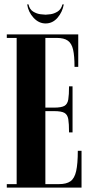

<svg xmlns="http://www.w3.org/2000/svg" viewBox="-20 -856 426 876"><path d="M265 -836H271Q265 -801 242.5 -775Q220 -749 188 -749Q157 -749 133 -775Q109 -801 104 -836H110Q115 -813 131.5 -803Q148 -793 165 -791Q182 -789 188 -789Q193 -789 209.5 -791Q226 -793 242.5 -803Q259 -813 265 -836ZM11 0V-16H56V-683H11V-699H337V-551H320Q320 -601 313.5 -629.5Q307 -658 289.5 -670.5Q272 -683 239 -683H187V-365H227Q260 -365 274 -373Q288 -381 291.5 -402Q295 -423 295 -462H311V-252H295Q295 -292 291.5 -312.5Q288 -333 274 -341Q260 -349 227 -349H187V-16H250Q283 -16 301.5 -29Q320 -42 327.5 -75.5Q335 -109 335 -168H352V0Z"/></svg>

Font: Emberly Black
Style: Regular
Weight: 900
Designer: Rajesh Rajput
Foundry: Rajesh Rajput
Version: Version 1.000